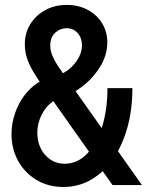

<svg xmlns="http://www.w3.org/2000/svg" viewBox="-20 -746 602 774"><path d="M433.6 0 152.8 -397.9Q131.3 -428.2 115 -455.6Q98.6 -482.9 89.4 -510Q80.1 -537.1 80.1 -567.9Q80.1 -612.8 102.1 -648.4Q124 -684.1 162.1 -705.1Q200.2 -726.1 249 -726.1Q296.4 -726.1 333.3 -706.5Q370.1 -687 391.4 -652.6Q412.6 -618.2 412.6 -575.2Q412.6 -521.5 380.4 -471.7Q348.1 -421.9 300.8 -389.6L270.5 -369.1L220.2 -442.4L244.1 -457Q271 -473.1 290.8 -502.9Q310.5 -532.7 310.5 -563Q310.5 -592.8 293.2 -612.5Q275.9 -632.3 248.5 -632.3Q223.1 -632.3 202.9 -614.3Q182.6 -596.2 182.6 -563Q182.6 -542 190.9 -522Q199.2 -502 211.9 -482.7Q224.6 -463.4 237.8 -444.8L552.2 0ZM235.4 7.8Q174.8 7.8 127.4 -20.5Q80.1 -48.8 53.2 -97.2Q26.4 -145.5 26.4 -205.6Q26.4 -247.6 40 -287.8Q53.7 -328.1 77.6 -360.4Q101.6 -392.6 132.3 -412.1L164.1 -432.1L220.2 -354L193.8 -337.4Q166.5 -319.3 148.4 -284.4Q130.4 -249.5 130.4 -210.4Q130.4 -175.3 144.5 -147.2Q158.7 -119.1 183.6 -102.5Q208.5 -85.9 240.7 -85.9Q291.5 -85.9 330.3 -125.5Q369.1 -165 391.1 -233.6Q413.1 -302.2 413.1 -390.6H513.7Q513.7 -304.2 493.4 -231.4Q473.1 -158.7 435.8 -105Q398.4 -51.3 347.4 -21.7Q296.4 7.8 235.4 7.8Z"/></svg>

Font: Reddit Mono SemiBold
Style: Regular
Weight: 600
Monospace: yes
Designer: Stephen Hutchings
Foundry: Reddit
Version: Version 1.014